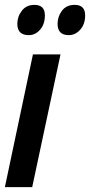

<svg xmlns="http://www.w3.org/2000/svg" viewBox="-26 -767 369 787"><path d="M158 -704Q158 -747 115 -747Q82 -747 63.5 -723Q45 -699 45 -669Q45 -623 92 -623Q119 -623 138.5 -645.5Q158 -668 158 -704ZM323 -704Q323 -747 280 -747Q246 -747 228 -723Q210 -699 210 -669Q210 -623 256 -623Q283 -623 303 -645.5Q323 -668 323 -704ZM106 0 222 -544H109L-6 0Z"/></svg>

Font: Noto Sans Display Condensed
Style: Bold Italic
Weight: 700
Width: 3
Designer: Monotype Design team
Foundry: Monotype Imaging Inc.
Version: 1.000